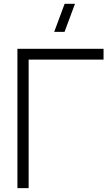

<svg xmlns="http://www.w3.org/2000/svg" viewBox="-20 -972 565 992"><path d="M313.5 -807.5H260L314 -952.5H367.5ZM70 0V-720H515V-664H128V0Z"/></svg>

Font: Vela Sans Light
Style: Regular
Weight: 300
Designer: Principal design: Mikhail Sharanda - project Manrope.
Design modification: Ravid Balaliev
Foundry: Mikhail Sharanda
Version: Version 1.001